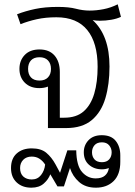

<svg xmlns="http://www.w3.org/2000/svg" viewBox="-20 -593 627 889"><path d="M202 0V-192Q184 -185 162 -185Q120 -185 95 -210Q70 -235 70 -274Q70 -313 94.5 -338.5Q119 -364 163 -364Q208 -364 232.5 -336Q257 -308 257 -259V-48H277Q334 -48 367.5 -77.5Q401 -107 416.5 -160Q432 -213 432 -284Q432 -395 384 -454Q336 -513 241 -513Q191 -513 150.5 -504Q110 -495 75 -481L59 -527Q98 -542 143 -551.5Q188 -561 248 -561Q299 -561 331.5 -552.5Q364 -544 395 -544Q426 -544 459.5 -550.5Q493 -557 525 -573L540 -515Q521 -506 495 -501.5Q469 -497 442 -497Q425 -497 409 -500Q487 -429 487 -285Q487 -203 468 -138.5Q449 -74 405 -37Q361 0 286 0ZM163 -220Q188 -220 202 -234.5Q216 -249 216 -274Q216 -299 202 -313.5Q188 -328 163 -328Q137 -328 123.5 -313.5Q110 -299 110 -274Q110 -249 123.5 -234.5Q137 -220 163 -220ZM125 276Q83 276 57 251.5Q31 227 31 185Q31 141 57.5 117.5Q84 94 127 94Q170 94 194.5 114.5Q219 135 237 168L258 207L292 103H333Q334 174 360 203.5Q386 233 423 233Q451 233 466 220Q481 207 484 185Q469 191 452 191Q416 191 392 170Q368 149 368 112Q368 79 390 56Q412 33 451 33Q495 33 516 59.5Q537 86 537 126V156Q537 215 506 245.5Q475 276 424 276Q376 276 346 249.5Q316 223 304 185L276 270H246L213 214Q204 238 182.5 257Q161 276 125 276ZM452 158Q474 158 485.5 145Q497 132 497 112Q497 94 485.5 80Q474 66 452 66Q429 66 417.5 79.5Q406 93 406 112Q406 132 417.5 145Q429 158 452 158ZM127 238Q154 238 170 217.5Q186 197 189 169Q179 153 163.5 142.5Q148 132 127 132Q102 132 87.5 147Q73 162 73 185Q73 211 88 224.5Q103 238 127 238Z"/></svg>

Font: Noto Sans Thai Looped Light
Style: Regular
Weight: 300
Designer: Sasikarn Vongin, Ben Mitchell
Foundry: The Fontpad Ltd
Version: Version 1.001; ttfautohint (v1.8.4.7-5d5b)